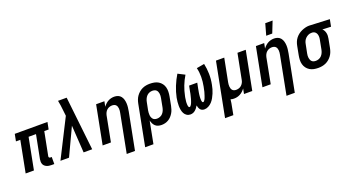

<svg xmlns="http://www.w3.org/2000/svg" viewBox="-59 -1520 4546 2484"><g transform="rotate(-20 2214.0 -278.5)"><path d="M437 12H400Q383 12 365.5 9.5Q348 7 333.5 0.5Q319 -6 306.5 -17Q294 -28 288 -43.5Q282 -59 281.5 -76Q281 -93 284 -111L347 -433H245L161 0H47L131 -433H71L90 -530H540L521 -433H461L398 -111Q397 -106 397.5 -101Q398 -96 401.5 -92Q405 -88 409.5 -86.5Q414 -85 419 -85H437Z M644 0H526L791 -524L782 -603Q779 -637 774 -671.5Q769 -706 762 -740H881L963 0H845L821 -376Z M1362 210 1464 -317Q1467 -332 1468.5 -346.5Q1470 -361 1469 -375.5Q1468 -390 1463.5 -403Q1459 -416 1450 -426Q1441 -436 1427 -440.5Q1413 -445 1398 -445Q1379 -445 1360 -438.5Q1341 -432 1325.5 -418Q1310 -404 1301 -385.5Q1292 -367 1288 -348L1221 0H1107L1210 -530H1324L1310 -459Q1324 -478 1341 -494Q1358 -510 1378 -521Q1398 -532 1419.5 -537Q1441 -542 1463 -542Q1490 -542 1514 -532.5Q1538 -523 1553.5 -503Q1569 -483 1576 -458Q1583 -433 1584.5 -406.5Q1586 -380 1583 -353Q1580 -326 1575 -299L1476 210Z M1616 210 1725 -351Q1730 -377 1739.5 -402.5Q1749 -428 1765 -450.5Q1781 -473 1802.5 -491.5Q1824 -510 1849 -521.5Q1874 -533 1900 -537.5Q1926 -542 1952 -542Q1984 -542 2014.5 -536Q2045 -530 2070 -514.5Q2095 -499 2112.5 -475.5Q2130 -452 2137.5 -423Q2145 -394 2144 -362Q2143 -330 2137 -299L2114 -179Q2109 -155 2101.5 -131.5Q2094 -108 2081 -86Q2068 -64 2050.5 -45Q2033 -26 2011 -13Q1989 0 1964.5 6Q1940 12 1917 12Q1892 12 1869.5 5.5Q1847 -1 1830.5 -16.5Q1814 -32 1804 -52.5Q1794 -73 1789 -96L1730 210ZM1888 -85Q1909 -85 1930.5 -93.5Q1952 -102 1967 -119Q1982 -136 1990.5 -156Q1999 -176 2003 -197L2026 -317Q2029 -332 2030 -347.5Q2031 -363 2029 -377.5Q2027 -392 2021.5 -405Q2016 -418 2006 -427.5Q1996 -437 1981.5 -441Q1967 -445 1951 -445Q1930 -445 1909 -436.5Q1888 -428 1873 -411.5Q1858 -395 1849 -374.5Q1840 -354 1836 -333L1815 -228Q1812 -212 1811 -195.5Q1810 -179 1811 -163Q1812 -147 1817.5 -132.5Q1823 -118 1832.5 -106.5Q1842 -95 1857 -90Q1872 -85 1888 -85Z M2313 12Q2285 12 2263 -2.5Q2241 -17 2229 -40Q2217 -63 2212.5 -89.5Q2208 -116 2207.5 -143Q2207 -170 2210 -198Q2213 -226 2218 -254Q2233 -328 2262.5 -401Q2292 -474 2333 -542L2427 -494Q2390 -433 2365 -368Q2340 -303 2327 -237Q2325 -229 2323.5 -220.5Q2322 -212 2321 -203.5Q2320 -195 2319 -187Q2318 -179 2316.5 -170.5Q2315 -162 2315 -154Q2315 -146 2315 -137.5Q2315 -129 2315.5 -121Q2316 -113 2317.5 -105Q2319 -97 2322.5 -89.5Q2326 -82 2334 -82Q2342 -82 2348.5 -89.5Q2355 -97 2359.5 -104.5Q2364 -112 2367.5 -120Q2371 -128 2374 -136Q2377 -144 2379.5 -152Q2382 -160 2384.5 -168Q2387 -176 2389 -184Q2391 -192 2393 -200Q2395 -208 2397 -216Q2399 -224 2401 -232.5Q2403 -241 2404.5 -249Q2406 -257 2407 -265L2423 -345H2535L2519 -265Q2518 -257 2516.5 -249Q2515 -241 2513.5 -233Q2512 -225 2510.5 -216.5Q2509 -208 2508 -200Q2507 -192 2506 -184Q2505 -176 2504.5 -168Q2504 -160 2503.5 -152Q2503 -144 2503 -136Q2503 -128 2503.5 -120Q2504 -112 2505 -104.5Q2506 -97 2509.5 -89.5Q2513 -82 2521 -82Q2529 -82 2535.5 -90Q2542 -98 2546.5 -105.5Q2551 -113 2554 -121Q2557 -129 2560 -137Q2563 -145 2566 -153.5Q2569 -162 2571 -170Q2573 -178 2576 -186Q2579 -194 2581 -202.5Q2583 -211 2584.5 -219Q2586 -227 2588 -235.5Q2590 -244 2591.5 -252Q2593 -260 2595 -268Q2608 -334 2608.5 -398.5Q2609 -463 2594 -523L2701 -542Q2716 -474 2717.5 -401Q2719 -328 2704 -254Q2699 -226 2691 -198Q2683 -170 2671.5 -143Q2660 -116 2645.5 -89.5Q2631 -63 2610 -40Q2589 -17 2561 -2.5Q2533 12 2505 12Q2488 12 2473.5 6Q2459 0 2449.5 -12.5Q2440 -25 2434.5 -40Q2429 -55 2426 -71Q2417 -55 2405.5 -40Q2394 -25 2379.5 -12.5Q2365 0 2347.5 6Q2330 12 2313 12Z M2716 210 2860 -530H2974L2912 -213Q2909 -198 2908 -183.5Q2907 -169 2908 -154.5Q2909 -140 2913.5 -127Q2918 -114 2927 -104Q2936 -94 2949.5 -89.5Q2963 -85 2978 -85Q2997 -85 3016.5 -91.5Q3036 -98 3051 -112Q3066 -126 3075.5 -144.5Q3085 -163 3088 -182L3156 -530H3270L3167 0H3053L3067 -71Q3053 -52 3036 -36Q3019 -20 2998.5 -9Q2978 2 2956.5 7Q2935 12 2913 12Q2901 12 2889 10.5Q2877 9 2866 5Q2864 30 2859.5 55Q2855 80 2850 105L2830 210Z M3562 210 3664 -317Q3667 -332 3668.5 -346.5Q3670 -361 3669 -375.5Q3668 -390 3663.5 -403Q3659 -416 3650 -426Q3641 -436 3627 -440.5Q3613 -445 3598 -445Q3579 -445 3560 -438.5Q3541 -432 3525.5 -418Q3510 -404 3501 -385.5Q3492 -367 3488 -348L3421 0H3307L3410 -530H3524L3510 -459Q3524 -478 3541 -494Q3558 -510 3578 -521Q3598 -532 3619.5 -537Q3641 -542 3663 -542Q3690 -542 3714 -532.5Q3738 -523 3753.5 -503Q3769 -483 3776 -458Q3783 -433 3784.5 -406.5Q3786 -380 3783 -353Q3780 -326 3775 -299L3676 210Z M3581 -610 3625 -767H3726L3664 -610Z M4074 12Q4042 12 4012 6Q3982 0 3957 -15.5Q3932 -31 3914.5 -54.5Q3897 -78 3889 -107Q3881 -136 3882.5 -168Q3884 -200 3890 -231L3913 -351Q3918 -377 3928 -402.5Q3938 -428 3955.5 -450.5Q3973 -473 3995 -490Q4017 -507 4043 -518.5Q4069 -530 4095 -536.5Q4121 -543 4146 -543Q4152 -543 4157 -542.5Q4162 -542 4167 -542L4428 -530L4409 -433L4291 -438Q4305 -426 4313.5 -410Q4322 -394 4326 -376Q4330 -358 4329.5 -338Q4329 -318 4325 -299L4302 -179Q4297 -153 4287.5 -127.5Q4278 -102 4262 -79.5Q4246 -57 4224.5 -38.5Q4203 -20 4177.5 -8.5Q4152 3 4126 7.5Q4100 12 4074 12ZM4075 -85Q4096 -85 4117.5 -93.5Q4139 -102 4154 -118.5Q4169 -135 4178 -155.5Q4187 -176 4191 -197L4214 -317Q4219 -338 4219.5 -359Q4220 -380 4214 -398.5Q4208 -417 4193.5 -430Q4179 -443 4158 -445H4139Q4119 -445 4098.5 -435.5Q4078 -426 4061.5 -410Q4045 -394 4036 -373.5Q4027 -353 4024 -333L4000 -213Q3997 -198 3996 -182.5Q3995 -167 3997.5 -152.5Q4000 -138 4005.5 -125Q4011 -112 4021 -102.5Q4031 -93 4045 -89Q4059 -85 4075 -85Z"/></g></svg>

Font: Lode Term
Style: Bold Italic
Weight: 700
Italic angle: -11°
Monospace: yes
Designer: Belleve Invis
Foundry: Belleve Invis
Version: Version 29.2.0